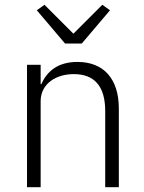

<svg xmlns="http://www.w3.org/2000/svg" viewBox="-20 -783 603 803"><path d="M93 0V-512H150V-431H153C176 -484 221 -524 304 -524C413 -524 477 -454 477 -329V0H420V-319C420 -423 374 -473 289 -473C253 -473 219 -464 193 -445C167 -426 150 -397 150 -360V0ZM252 -601 134 -740 166 -763 287 -642 408 -763 440 -740 322 -601Z"/></svg>

Font: Plexus Sans Light
Style: Regular
Weight: 300
Version: Version 2.001;PS 002.001;hotconv 1.0.70;makeotf.lib2.5.58329